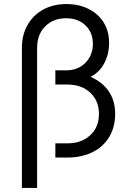

<svg xmlns="http://www.w3.org/2000/svg" viewBox="-20 -777 643 947"><path d="M307 -757Q369 -757 417 -733Q465 -709 491.5 -666Q518 -623 518 -566Q518 -509 494 -464.5Q470 -420 427 -398Q548 -343 548 -215Q548 -151 519 -102Q490 -53 436.5 -26.5Q383 0 312 0H253V-70H312Q382 -70 425 -110Q468 -150 468 -215Q468 -280 425 -320Q382 -360 312 -360H253V-430H306Q364 -430 401 -467Q438 -504 438 -561Q438 -617 401.5 -652Q365 -687 306 -687Q243 -687 203 -647Q163 -607 163 -540V150H88V-540Q88 -606 116.5 -655Q145 -704 194.5 -730.5Q244 -757 307 -757Z"/></svg>

Font: Eudoxus Sans
Style: Regular
Weight: 400
Designer: Stijn de Vries
Foundry: tokotype
Version: Version 2.005